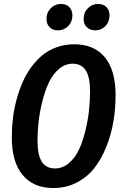

<svg xmlns="http://www.w3.org/2000/svg" viewBox="-20 -927 616 962"><path d="M270 -774.9Q244.1 -774.9 228.5 -790.8Q212.9 -806.6 212.9 -832Q212.9 -864.3 234.1 -885.7Q255.4 -907.2 285.2 -907.2Q312 -907.2 327.4 -891.4Q342.8 -875.5 342.8 -850.1Q342.8 -817.4 321.5 -796.1Q300.3 -774.9 270 -774.9ZM457 -774.9Q430.7 -774.9 414.8 -790.8Q398.9 -806.6 398.9 -832Q398.9 -864.3 420.4 -885.7Q441.9 -907.2 471.2 -907.2Q498 -907.2 513.4 -891.4Q528.8 -875.5 528.8 -850.1Q528.8 -817.4 508.1 -796.1Q487.3 -774.9 457 -774.9ZM352.1 -705.1Q451.7 -705.1 505.4 -639.9Q559.1 -574.7 559.1 -450.2Q559.1 -383.3 548.3 -318.8Q537.6 -254.4 513.4 -193.4Q489.3 -132.3 453.9 -86.4Q418.5 -40.5 365.2 -12.7Q312 15.1 247.1 15.1Q147.5 15.1 93.3 -50.3Q39.1 -115.7 39.1 -238.8Q39.1 -285.2 44.4 -331.5Q49.8 -377.9 62 -424.3Q74.2 -470.7 91.8 -511.7Q109.4 -552.7 135 -588.4Q160.6 -624 191.9 -649.9Q223.1 -675.8 264.2 -690.4Q305.2 -705.1 352.1 -705.1ZM344.2 -607.9Q306.2 -607.9 274.9 -581.1Q243.7 -554.2 224.4 -512.7Q205.1 -471.2 191.9 -418.2Q178.7 -365.2 173.3 -316.4Q168 -267.6 168 -222.2Q168 -149.4 189.9 -116.2Q211.9 -83 254.9 -83Q293.9 -83 325.4 -109.9Q356.9 -136.7 376 -178Q395 -219.2 408 -272.5Q420.9 -325.7 426 -374.5Q431.2 -423.3 431.2 -469.2Q431.2 -541.5 409.4 -574.7Q387.7 -607.9 344.2 -607.9Z"/></svg>

Font: Fira Sans Compressed Medium
Style: Italic
Weight: 500
Width: 3
Italic angle: -8°
Designer: Carrois Corporate & Edenspiekermann AG
Foundry: Carrois Corporate GbR & Edenspiekermann AG
Version: Version 4.203;PS 004.203;hotconv 1.0.88;makeotf.lib2.5.64775